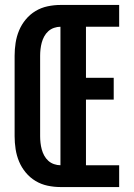

<svg xmlns="http://www.w3.org/2000/svg" viewBox="-20 -755 540 775"><path d="M224 0Q198 0 172 -5.5Q146 -11 123.5 -24.5Q101 -38 84 -58.5Q67 -79 57 -103Q47 -127 43 -153Q39 -179 39 -205V-530Q39 -556 43 -582Q47 -608 57 -632Q67 -656 84 -676.5Q101 -697 123.5 -710.5Q146 -724 172 -729.5Q198 -735 224 -735H461V-647H327V-441H439V-353H327V-88H461V0ZM224 -88V-647Q211 -647 198 -642.5Q185 -638 175 -629Q165 -620 158.5 -608Q152 -596 148.5 -583Q145 -570 143.5 -556.5Q142 -543 142 -530V-205Q142 -192 143.5 -178.5Q145 -165 148.5 -152Q152 -139 158.5 -127Q165 -115 175 -106Q185 -97 198 -92.5Q211 -88 224 -88Z"/></svg>

Font: Iosevka SS18
Style: Bold
Weight: 700
Monospace: yes
Designer: Belleve Invis
Foundry: Belleve Invis
Version: Version 25.1.1; ttfautohint (v1.8.4)